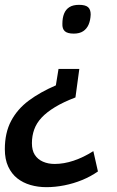

<svg xmlns="http://www.w3.org/2000/svg" viewBox="-45 -561 482 794"><path d="M283 -276 267 -158Q217 -139 182.5 -118Q148 -97 127 -74.5Q106 -52 96.5 -25.5Q87 1 87 31Q87 61 99 79.5Q111 98 132.5 107.5Q154 117 181 117Q219 117 259.5 103.5Q300 90 341 64L360 148Q330 169 294.5 183.5Q259 198 221 205.5Q183 213 147 213Q112 213 81 204Q50 195 26.5 176.5Q3 158 -11 128Q-25 98 -25 56Q-25 -12 1 -61Q27 -110 74 -145Q121 -180 186 -208L197 -276ZM330 -501Q329 -477 321.5 -459.5Q314 -442 299 -432Q284 -422 260 -422Q234 -422 223 -432Q212 -442 213 -463Q213 -487 220 -504.5Q227 -522 242 -531.5Q257 -541 282 -541Q308 -541 319 -531.5Q330 -522 330 -501Z"/></svg>

Font: Georama ExtraCondensed Thin Medium
Style: Italic
Weight: 500
Italic angle: -9°
Version: Version 1.001